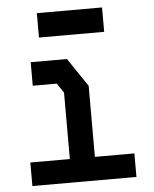

<svg xmlns="http://www.w3.org/2000/svg" viewBox="-55 -839 710 886"><g transform="rotate(-5 300.0 -396.5)"><path d="M101 -570V-461H212L242 -417V-109H59V0H541V-109H358V-438L269 -570ZM451 -680H149V-793H451Z"/></g></svg>

Font: Kode Mono
Style: Bold
Weight: 700
Monospace: yes
Designer: Isa Ozler
Foundry: Kadena LLC
Version: Version 1.206;gftools[0.9.28]